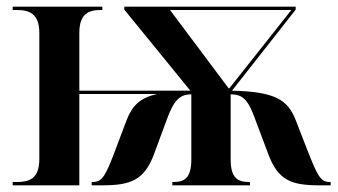

<svg xmlns="http://www.w3.org/2000/svg" viewBox="-20 -556 1013 576"><path d="M18 0H218V-274H451C399 -262 377 -239 360 -196L326 -106C297 -29 287 -10 258 -10H255V0H285C371 0 413 -14 443 -96L481 -199C502 -257 521 -273 554 -273V-78C554 -20 532 -10 500 -10H497V0H730V-10H728C695 -10 672 -20 672 -77V-273C706 -273 724 -260 746 -197L784 -96C814 -14 854 0 940 0H972V-10H969C941 -10 932 -30 902 -106L867 -196C843 -257 805 -281 676 -284L867 -527V-536H353V-527L551 -284H218V-457C218 -516 247 -526 283 -526H287V-536H18V-526H30C67 -526 98 -516 98 -457V-79C98 -19 67 -10 30 -10H18ZM666 -291 490 -526H854L668 -291Z"/></svg>

Font: Noto Serif Display SemiCondensed SemiBold
Style: Regular
Weight: 600
Width: 4
Designer: Monotype Design Team
Foundry: Monotype Imaging Inc.
Version: Version 2.009